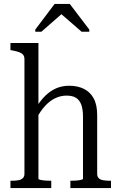

<svg xmlns="http://www.w3.org/2000/svg" viewBox="-20 -954 606 974"><path d="M175 -736V-47Q175 -44 185.5 -41.5Q196 -39 210.5 -38Q225 -37 237 -37H240V0H33V-37H38Q58 -37 72.5 -39.5Q87 -42 95.5 -50Q104 -58 104 -72V-653Q104 -668 97.5 -676Q91 -684 78 -689Q65 -694 43 -698L33 -700V-736ZM543 0H337V-37H339Q351 -37 365.5 -38Q380 -39 390.5 -41.5Q401 -44 401 -47V-362Q401 -399 392.5 -422.5Q384 -446 366 -457.5Q348 -469 318 -469Q288 -469 260.5 -456Q233 -443 209 -417Q185 -391 165 -353L162 -406Q184 -443 209.5 -468Q235 -493 265 -506Q295 -519 331 -519Q374 -519 406 -503Q438 -487 455.5 -454.5Q473 -422 473 -369V-72Q473 -58 481 -50Q489 -42 504.5 -39.5Q520 -37 538 -37H543ZM334 -934H257L159 -804V-793H190L303 -892H280L394 -793H433V-804Z"/></svg>

Font: Roboto Serif 28pt Condensed Light
Style: Regular
Weight: 300
Width: 3
Designer: Greg Gazdowicz
Foundry: Commercial Type
Version: Version 1.008